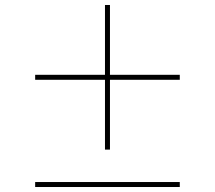

<svg xmlns="http://www.w3.org/2000/svg" viewBox="-20 -750 862 770"><path d="M401 -150V-430H121V-450H401V-730H421V-450H701V-430H421V-150ZM121 0V-20H701V0Z"/></svg>

Font: M PLUS 1 Thin
Style: Regular
Weight: 100
Designer: Coji Morishita
Foundry: UNDERFOREST DESIGN
Version: Version 1.001